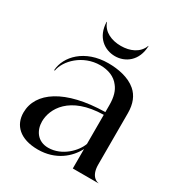

<svg xmlns="http://www.w3.org/2000/svg" viewBox="-182 -897 964 1029"><g transform="rotate(30 300.5 -383.0)"><path d="M266.5 -553C316 -553 358.5 -536.5 384 -502C404.5 -477 415 -441.5 415 -393V-349C169 -345 36 -253.5 36 -127.5C36 -50.5 90 6 201.5 6C311.5 6 382.5 -56.5 415 -120.5V0H573.5V-1C569 -1 522.5 -8.5 522.5 -86.5V-404C522.5 -462.5 504.5 -504.5 471.5 -533C427 -571.5 359 -584 299.5 -584C153 -584 70.5 -492.5 65 -407.5L69 -405C79.5 -472.5 159.5 -553 266.5 -553ZM309 -634C372 -634 436 -677.5 438.5 -771.5H437C418 -719.5 365 -697.5 309 -697.5C252.5 -697.5 199.5 -719.5 181 -771.5H179C181.5 -677.5 245 -634 309 -634ZM146 -136C146 -213.5 206.5 -328.5 415 -332V-152C398 -102.5 331.5 -30 244.5 -30C177.5 -30 146 -82 146 -136Z"/></g></svg>

Font: Beautique Display Thin
Style: Bold
Weight: 500
Designer: Nhat-Quang Ngo
Version: Version 1.100;Glyphs 3.2.3 (3260)